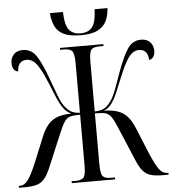

<svg xmlns="http://www.w3.org/2000/svg" viewBox="-59 -955 909 1010"><g transform="rotate(-5 395.0 -450.5)"><path d="M394 -771Q336 -771 304 -787Q272 -803 258.5 -832.5Q245 -862 242 -901H311Q313 -831 333.5 -806Q354 -781 394 -781Q435 -781 455.5 -806.5Q476 -832 478 -901H546Q544 -862 530 -833Q516 -804 484 -787.5Q452 -771 394 -771ZM0 0V-10H7Q30 -10 48.5 -34.5Q67 -59 94 -123L149 -257Q166 -298 186.5 -321Q207 -344 236.5 -354Q266 -364 309 -365Q285 -374 267.5 -398.5Q250 -423 235.5 -458Q221 -493 205 -532Q183 -586 165.5 -615.5Q148 -645 132 -656Q116 -667 99 -667Q52 -667 49 -610Q34 -612 26 -624.5Q18 -637 18 -656Q18 -683 34.5 -701.5Q51 -720 83 -720Q128 -720 154.5 -680Q181 -640 212 -554Q232 -499 245.5 -463.5Q259 -428 272 -411Q287 -390 304 -378.5Q321 -367 354 -365V-627Q354 -677 342.5 -690.5Q331 -704 300 -704H279V-714H508V-704H485Q454 -704 443 -690.5Q432 -677 432 -627V-365Q467 -366 485 -377.5Q503 -389 518 -411Q531 -428 545 -463.5Q559 -499 578 -554Q609 -640 635.5 -680Q662 -720 707 -720Q739 -720 755.5 -701.5Q772 -683 772 -656Q772 -637 763.5 -624.5Q755 -612 741 -610Q738 -667 691 -667Q674 -667 658 -656Q642 -645 624.5 -615.5Q607 -586 585 -532Q569 -493 554.5 -458Q540 -423 522.5 -398.5Q505 -374 480 -365Q524 -364 553.5 -354Q583 -344 603.5 -321Q624 -298 641 -257L696 -123Q723 -59 741.5 -34.5Q760 -10 783 -10H790V0H757Q721 0 696.5 -7Q672 -14 654.5 -34.5Q637 -55 620 -97L548 -268Q531 -309 518 -327.5Q505 -346 486.5 -350.5Q468 -355 432 -355V-90Q432 -38 443 -24Q454 -10 485 -10H508V0H279V-10H300Q331 -10 342.5 -23.5Q354 -37 354 -88V-355Q321 -355 302.5 -350Q284 -345 271.5 -327Q259 -309 242 -268L170 -97Q153 -55 135.5 -34.5Q118 -14 94 -7Q70 0 33 0Z"/></g></svg>

Font: Noto Serif Display ExtraCondensed
Style: Regular
Weight: 400
Width: 2
Designer: Monotype Design Team
Foundry: Monotype Imaging Inc.
Version: Version 2.009